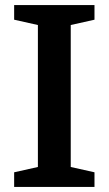

<svg xmlns="http://www.w3.org/2000/svg" viewBox="-20 -740 430 760"><path d="M260 -641V-79L354 -58V0H36V-58L130 -79V-641L36 -662V-720H354V-662Z"/></svg>

Font: Domine
Style: Regular
Weight: 400
Designer: Pablo Impallari, Rodrigo Fuenzalida, Brenda Gallo
Foundry: Pablo Impallari, Rodrigo Fuenzalida, Brenda Gallo
Version: Version 2.000;September 19, 2022;FontCreator 14.0.0.2877 64-